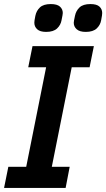

<svg xmlns="http://www.w3.org/2000/svg" viewBox="-20 -925 523 945"><path d="M303 0H0L21 -104H109L207 -594H119L140 -698H442L421 -594H333L235 -104H323ZM207 -768Q177 -768 163 -781Q149 -794 149 -813Q149 -818 150 -825Q151 -832 154 -847Q159 -872 176.5 -888.5Q194 -905 230 -905Q261 -905 275 -892.5Q289 -880 289 -861Q289 -856 287.5 -849Q286 -842 283 -826Q279 -802 261 -785Q243 -768 207 -768ZM402 -768Q372 -768 357.5 -781Q343 -794 343 -813Q343 -818 344.5 -825Q346 -832 349 -847Q354 -872 371.5 -888.5Q389 -905 425 -905Q456 -905 469.5 -892.5Q483 -880 483 -861Q483 -856 482 -849Q481 -842 478 -826Q474 -802 456 -785Q438 -768 402 -768Z"/></svg>

Font: IBM Plex Sans SemiBold
Style: Italic
Weight: 600
Italic angle: -11.31°
Designer: Mike Abbink, Paul van der Laan, Pieter van Rosmalen
Foundry: Bold Monday
Version: Version 3.201